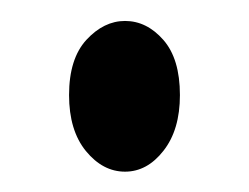

<svg xmlns="http://www.w3.org/2000/svg" viewBox="-20 -158 241 186"><path d="M101.1 8.3Q79.6 8.3 63.2 -11.7Q46.9 -31.7 46.9 -65.9Q46.9 -101.1 63.7 -119.4Q80.6 -137.7 101.1 -137.7Q122.1 -137.7 138.2 -119.4Q154.3 -101.1 154.3 -65.9Q154.3 -32.2 138.4 -12Q122.6 8.3 101.1 8.3Z"/></svg>

Font: Dai Banna SIL SemiBold
Style: Regular
Weight: 600
Designer: Victor Gaultney
Foundry: SIL International
Version: Version 4.000